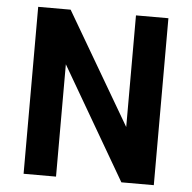

<svg xmlns="http://www.w3.org/2000/svg" viewBox="-51 -751 802 802"><g transform="rotate(5 350.0 -350.0)"><path d="M77 -700H213L487 -232V-700H623V0H487L213 -471V0H77Z"/></g></svg>

Font: 
Style: 㨦
Weight: 700
Designer: A.Korolkova, Vitaly Kuzmin
Foundry: ParaType Ltd
Version: Version 2.000